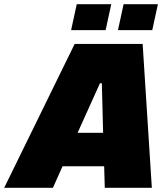

<svg xmlns="http://www.w3.org/2000/svg" viewBox="-79 -898 796 918"><path d="M-59 0 278 -688H603L647 0H422L419 -103H220L174 0ZM292 -263H414L408 -500H399ZM485 -754 512 -878H676L649 -754ZM261 -754 288 -878H453L426 -754Z"/></svg>

Font: Saira Black
Style: Italic
Weight: 900
Italic angle: -12°
Designer: Hector Gatti with collaboration of the Omnibus-Type team
Foundry: Omnibus-Type
Version: Version 1.100; ttfautohint (v1.8.3)